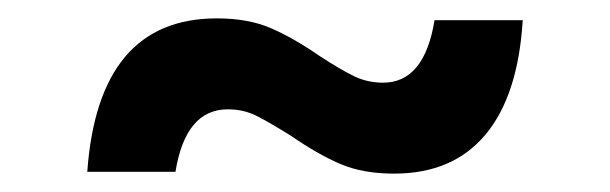

<svg xmlns="http://www.w3.org/2000/svg" viewBox="-20 -446 664 209"><path d="M549 -424Q544 -342 508.5 -299.5Q473 -257 409 -257Q375 -257 350.5 -267.5Q326 -278 297 -298Q273 -313 259 -320Q245 -327 228 -327Q182 -327 171 -259H75Q87 -426 216 -426Q250 -426 274.5 -415.5Q299 -405 328 -385Q351 -370 365.5 -363Q380 -356 397 -356Q442 -356 453 -424Z"/></svg>

Font: CBA Beacon Sans Bold
Style: Regular
Weight: 700
Designer: Wei Huang
Foundry: Wei Huang
Version: Version 1.002